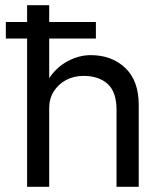

<svg xmlns="http://www.w3.org/2000/svg" viewBox="-20 -720 606 740"><path d="M2.5 -635.1V-571.5H349.6V-635.1ZM429.1 -297.1V0H514.7V-315.4Q514.7 -409 462.7 -458.3Q410.6 -507.5 329.7 -507.5Q284 -507.5 240.2 -483.8Q196.4 -460 167.6 -415.8Q138.9 -371.6 138.5 -310L169.6 -303.8Q169.6 -339.9 187.2 -367.7Q204.7 -395.5 234.6 -411.5Q264.5 -427.5 302 -427.5Q360.5 -427.5 394.8 -396.6Q429.1 -365.6 429.1 -297.1ZM84.5 -700V0H169.6V-700Z"/></svg>

Font: Overused Grotesk Light
Style: Regular
Weight: 300
Designer: RandomMaerks
Version: Version 0.005